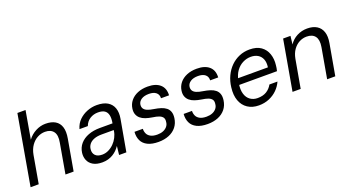

<svg xmlns="http://www.w3.org/2000/svg" viewBox="-52 -1284 3384 1861"><g transform="rotate(-20 1640.0 -354.0)"><path d="M26 0 152 -720H236L186 -432Q219 -477 268.5 -503Q318 -529 371 -529Q431 -529 470 -506Q509 -483 524 -436.5Q539 -390 526 -318L470 0H386L440 -309Q454 -383 426.5 -420Q399 -457 340 -457Q299 -457 261.5 -437Q224 -417 197 -378.5Q170 -340 160 -285L110 0Z M764 12Q705 12 669 -9.5Q633 -31 618.5 -66Q604 -101 609 -142Q616 -195 648.5 -232.5Q681 -270 733.5 -290Q786 -310 853 -310H984Q993 -359 986 -392Q979 -425 955 -441.5Q931 -458 887 -458Q841 -458 804 -435Q767 -412 750 -367H664Q679 -420 715 -455.5Q751 -491 799.5 -510Q848 -529 899 -529Q969 -529 1010.5 -503.5Q1052 -478 1067.5 -432.5Q1083 -387 1072 -325L1014 0H939L949 -90Q935 -69 916.5 -50.5Q898 -32 875 -18Q852 -4 824 4Q796 12 764 12ZM788 -59Q822 -59 853 -74Q884 -89 909 -114Q934 -139 950.5 -171Q967 -203 972 -237L973 -245H849Q802 -245 769.5 -232.5Q737 -220 719.5 -198Q702 -176 699 -148Q694 -108 717 -83.5Q740 -59 788 -59Z M1344 12Q1276 12 1232.5 -9.5Q1189 -31 1170.5 -70Q1152 -109 1156 -160H1242Q1241 -133 1251.5 -110Q1262 -87 1288 -73Q1314 -59 1357 -59Q1391 -59 1417 -69.5Q1443 -80 1459 -99.5Q1475 -119 1477 -144Q1482 -174 1470 -191Q1458 -208 1432.5 -217.5Q1407 -227 1369 -232Q1330 -238 1299.5 -248.5Q1269 -259 1248.5 -276.5Q1228 -294 1218.5 -319.5Q1209 -345 1214 -379Q1220 -423 1247.5 -457Q1275 -491 1320.5 -510Q1366 -529 1424 -529Q1507 -529 1551.5 -490Q1596 -451 1592 -378H1509Q1511 -416 1485.5 -437Q1460 -458 1412 -458Q1363 -458 1333.5 -438.5Q1304 -419 1300 -388Q1297 -365 1307 -348Q1317 -331 1342 -320Q1367 -309 1409 -303Q1448 -297 1479 -287Q1510 -277 1531 -260Q1552 -243 1561 -217Q1570 -191 1565 -153Q1558 -101 1528.5 -64Q1499 -27 1451.5 -7.5Q1404 12 1344 12Z M1851 12Q1783 12 1739.5 -9.5Q1696 -31 1677.5 -70Q1659 -109 1663 -160H1749Q1748 -133 1758.5 -110Q1769 -87 1795 -73Q1821 -59 1864 -59Q1898 -59 1924 -69.5Q1950 -80 1966 -99.5Q1982 -119 1984 -144Q1989 -174 1977 -191Q1965 -208 1939.5 -217.5Q1914 -227 1876 -232Q1837 -238 1806.5 -248.5Q1776 -259 1755.5 -276.5Q1735 -294 1725.5 -319.5Q1716 -345 1721 -379Q1727 -423 1754.5 -457Q1782 -491 1827.5 -510Q1873 -529 1931 -529Q2014 -529 2058.5 -490Q2103 -451 2099 -378H2016Q2018 -416 1992.5 -437Q1967 -458 1919 -458Q1870 -458 1840.5 -438.5Q1811 -419 1807 -388Q1804 -365 1814 -348Q1824 -331 1849 -320Q1874 -309 1916 -303Q1955 -297 1986 -287Q2017 -277 2038 -260Q2059 -243 2068 -217Q2077 -191 2072 -153Q2065 -101 2035.5 -64Q2006 -27 1958.5 -7.5Q1911 12 1851 12Z M2379 12Q2312 12 2264.5 -19.5Q2217 -51 2196 -108.5Q2175 -166 2185 -244Q2192 -306 2217 -358.5Q2242 -411 2280.5 -449Q2319 -487 2368.5 -508Q2418 -529 2475 -529Q2548 -529 2592.5 -497.5Q2637 -466 2655 -413Q2673 -360 2665 -297Q2664 -284 2661.5 -269.5Q2659 -255 2655 -240H2246L2257 -305H2585Q2592 -355 2578 -389Q2564 -423 2534 -440.5Q2504 -458 2462 -458Q2420 -458 2380 -438Q2340 -418 2311.5 -379Q2283 -340 2272 -282L2267 -254Q2257 -191 2270.5 -147.5Q2284 -104 2316 -81.5Q2348 -59 2391 -59Q2446 -59 2483 -81.5Q2520 -104 2542 -144H2625Q2605 -99 2569.5 -64Q2534 -29 2485.5 -8.5Q2437 12 2379 12Z M2728 0 2819 -517H2895L2885 -432Q2915 -478 2964 -503.5Q3013 -529 3070 -529Q3129 -529 3168 -505Q3207 -481 3222.5 -435Q3238 -389 3226 -322L3169 0H3085L3140 -313Q3152 -384 3125 -420.5Q3098 -457 3038 -457Q2998 -457 2962 -438Q2926 -419 2900 -382.5Q2874 -346 2864 -293L2812 0Z"/></g></svg>

Font: DM Sans 11pt
Style: Italic
Weight: 400
Italic angle: -10°
Version: Version 4.004;gftools[0.9.30]